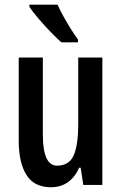

<svg xmlns="http://www.w3.org/2000/svg" viewBox="-20 -786 516 816"><path d="M415 -541.5V0H334L322.8 -73.2H316.4Q298.8 -33.2 268.6 -11.7Q238.3 9.8 196.8 9.8Q125 9.8 92.3 -42.7Q59.6 -95.2 59.6 -187V-541.5H162.1V-213.9Q162.1 -82 222.2 -82Q274.4 -82 293.5 -126.5Q312.5 -170.9 312.5 -258.8V-541.5ZM224.6 -766.1Q234.4 -743.7 250 -715.8Q265.6 -688 282 -661.6Q298.3 -635.3 311.5 -618.2V-606H240.7Q222.2 -622.6 195.1 -650.4Q168 -678.2 143.1 -707.5Q118.2 -736.8 105 -756.8V-766.1Z"/></svg>

Font: Open Sans Condensed SemiBold
Style: Regular
Weight: 600
Width: 3
Designer: Monotype Design Team
Foundry: Monotype Imaging Inc.
Version: Version 3.000; ttfautohint (v1.8.4)